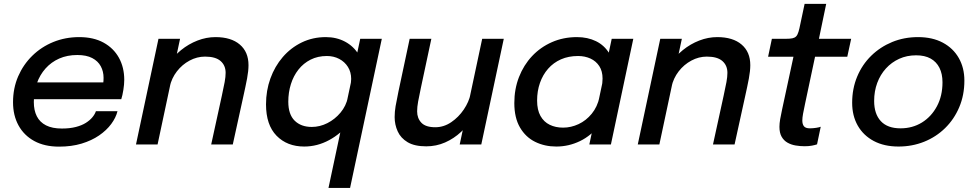

<svg xmlns="http://www.w3.org/2000/svg" viewBox="-20 -726 4913 965"><path d="M101.5 -227.5 119 -312H510L494.5 -287Q497 -297.5 498.8 -307.8Q500.5 -318 500.5 -335Q500.5 -367 486.5 -393Q472.5 -419 443.5 -434.2Q414.5 -449.5 368.5 -449.5Q318 -449.5 277.8 -431.8Q237.5 -414 208.8 -381.8Q180 -349.5 165 -306.5Q150 -263.5 150 -213Q150 -171.5 165 -141.8Q180 -112 211.2 -96Q242.5 -80 291 -80Q331 -80 361 -87.8Q391 -95.5 411.5 -108.5Q432 -121.5 444.5 -136.8Q457 -152 462 -167H570.5Q562.5 -134.5 539 -102.8Q515.5 -71 478 -45.2Q440.5 -19.5 390 -4.2Q339.5 11 277 11Q204 11 152.2 -17.2Q100.5 -45.5 73 -95.8Q45.5 -146 45.5 -212Q45.5 -282.5 71.2 -342Q97 -401.5 142.5 -446Q188 -490.5 248.2 -515Q308.5 -539.5 378 -539.5Q450 -539.5 500.5 -511.8Q551 -484 577.8 -435.5Q604.5 -387 604.5 -324.5Q604.5 -302.5 600 -274Q595.5 -245.5 589.5 -227.5Z M1041.5 0 1095 -245Q1104.5 -287.5 1109.2 -313.8Q1114 -340 1114 -360Q1114 -397 1088.8 -419.2Q1063.5 -441.5 1010.5 -441.5Q970 -441.5 932.8 -421.5Q895.5 -401.5 869 -367.2Q842.5 -333 833 -289.5L788 -312.5Q798.5 -361 825.2 -402.2Q852 -443.5 890 -474.2Q928 -505 972.5 -522.2Q1017 -539.5 1063 -539.5Q1141.5 -539.5 1185.2 -502.2Q1229 -465 1229 -398.5Q1229 -370 1221.8 -331.2Q1214.5 -292.5 1201.5 -234.5L1150 0ZM663.5 0 776.5 -531H885L772 0Z M1509 10.5Q1423 10.5 1370 -43.8Q1317 -98 1317 -201.5Q1317 -270.5 1339 -331.5Q1361 -392.5 1401.2 -439.2Q1441.5 -486 1496.8 -512.8Q1552 -539.5 1617.5 -539.5Q1671.5 -539.5 1714.5 -516.5Q1757.5 -493.5 1782.5 -452Q1807.5 -410.5 1807.5 -355.5Q1807.5 -342.5 1805.2 -325.8Q1803 -309 1800 -296.5L1740.5 -294.5Q1742.5 -301.5 1743.8 -312.2Q1745 -323 1745 -329.5Q1745 -363.5 1728.8 -389.5Q1712.5 -415.5 1684.8 -430Q1657 -444.5 1623 -444.5Q1577 -444.5 1541 -426.2Q1505 -408 1480 -376.2Q1455 -344.5 1442 -303Q1429 -261.5 1429 -215Q1429 -151 1461 -119.5Q1493 -88 1547 -88Q1587.5 -88 1625.5 -107.2Q1663.5 -126.5 1691.5 -160Q1719.5 -193.5 1728.5 -236.5L1794.5 -234Q1780.5 -165 1737.2 -109.5Q1694 -54 1634.2 -21.8Q1574.5 10.5 1509 10.5ZM1631 218.5 1790.5 -531H1899L1739.5 218.5Z M2122.5 9.5Q2063.5 9.5 2028.8 -11.2Q1994 -32 1978.8 -65.8Q1963.5 -99.5 1963.5 -137.5Q1963.5 -164 1968.2 -192Q1973 -220 1982.5 -265.5L2039 -531H2148L2095.5 -285Q2086.5 -243 2081.5 -215.5Q2076.5 -188 2076.5 -166.5Q2076.5 -131.5 2098 -109Q2119.5 -86.5 2168 -86.5Q2210.5 -86.5 2247.8 -111.8Q2285 -137 2311 -175.5Q2337 -214 2345 -253.5L2391.5 -228Q2382 -182 2357.8 -139.5Q2333.5 -97 2297.5 -63.2Q2261.5 -29.5 2217 -10Q2172.5 9.5 2122.5 9.5ZM2290.5 0 2403.5 -531H2512L2399 0Z M2776 10.5Q2717.5 10.5 2669.8 -13Q2622 -36.5 2593.5 -85.2Q2565 -134 2565 -208Q2565 -278.5 2588.5 -338.8Q2612 -399 2654.2 -444Q2696.5 -489 2754 -514.2Q2811.5 -539.5 2880 -539.5Q2933.5 -539.5 2975.5 -519Q3017.5 -498.5 3042 -458Q3066.5 -417.5 3066.5 -359Q3066.5 -344.5 3064.2 -324Q3062 -303.5 3058 -289L3003.5 -288.5Q3006 -296.5 3007.2 -309.5Q3008.5 -322.5 3008.5 -331Q3008.5 -368.5 2992 -393.8Q2975.5 -419 2947.5 -431.8Q2919.5 -444.5 2885.5 -444.5Q2837.5 -444.5 2799.5 -427.8Q2761.5 -411 2734.8 -380.5Q2708 -350 2693.8 -309.2Q2679.5 -268.5 2679.5 -220.5Q2679.5 -173.5 2696.5 -143.2Q2713.5 -113 2743 -98.8Q2772.5 -84.5 2810 -84.5Q2850 -84.5 2888 -102.2Q2926 -120 2954.2 -154.5Q2982.5 -189 2993 -238L3052.5 -233.5Q3035.5 -153 2993.5 -98.5Q2951.5 -44 2895 -16.8Q2838.5 10.5 2776 10.5ZM3050.5 0H2942L3054.5 -531H3163Z M3563.5 0 3617 -245Q3626.5 -287.5 3631.2 -313.8Q3636 -340 3636 -360Q3636 -397 3610.8 -419.2Q3585.5 -441.5 3532.5 -441.5Q3492 -441.5 3454.8 -421.5Q3417.5 -401.5 3391 -367.2Q3364.5 -333 3355 -289.5L3310 -312.5Q3320.5 -361 3347.2 -402.2Q3374 -443.5 3412 -474.2Q3450 -505 3494.5 -522.2Q3539 -539.5 3585 -539.5Q3663.5 -539.5 3707.2 -502.2Q3751 -465 3751 -398.5Q3751 -370 3743.8 -331.2Q3736.5 -292.5 3723.5 -234.5L3672 0ZM3185.5 0 3298.5 -531H3407L3294 0Z M4024 9Q4001 9 3978.8 5.2Q3956.5 1.5 3938 -9Q3919.5 -19.5 3908.5 -38.8Q3897.5 -58 3897.5 -88.5Q3897.5 -105.5 3901.2 -127.2Q3905 -149 3911 -176.5L3968 -441H3840.5L3859.5 -531H3930Q3950.5 -531 3962.5 -533.5Q3974.5 -536 3981.5 -543.2Q3988.5 -550.5 3993.2 -566Q3998 -581.5 4003 -607.5L4024 -706.5H4132.5L4096 -531H4258L4238.5 -441H4076.5L4026.5 -205.5Q4020 -175 4016.2 -154.5Q4012.5 -134 4012.5 -120.5Q4012.5 -101.5 4020.8 -91.2Q4029 -81 4050.5 -81Q4065.5 -81 4081.8 -83.5Q4098 -86 4105 -89L4086.5 -0.5Q4076.5 3 4060.8 6Q4045 9 4024 9Z M4496 10.5Q4424 10.5 4371.8 -17.2Q4319.5 -45 4291.2 -94.5Q4263 -144 4263 -209.5Q4263 -280.5 4288.2 -341Q4313.5 -401.5 4358.8 -445.8Q4404 -490 4464 -514.8Q4524 -539.5 4594 -539.5Q4666.5 -539.5 4718.8 -511.5Q4771 -483.5 4799 -434.2Q4827 -385 4827 -321Q4827 -248 4801.2 -187.2Q4775.5 -126.5 4730 -82Q4684.5 -37.5 4624.5 -13.5Q4564.5 10.5 4496 10.5ZM4506 -81Q4566 -81 4613.5 -110.2Q4661 -139.5 4689 -191.8Q4717 -244 4717 -312.5Q4717 -354.5 4701.8 -385Q4686.5 -415.5 4657.2 -431.8Q4628 -448 4584.5 -448Q4538 -448 4499.5 -430.5Q4461 -413 4432.8 -382Q4404.5 -351 4389 -309.2Q4373.5 -267.5 4373.5 -218.5Q4373.5 -153.5 4407 -117.2Q4440.5 -81 4506 -81Z"/></svg>

Font: Epilogue Medium
Style: Italic
Weight: 500
Italic angle: -12°
Designer: Tyler Finck
Foundry: Etcetera Type Co
Version: Version 2.112